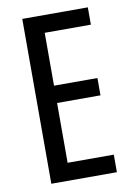

<svg xmlns="http://www.w3.org/2000/svg" viewBox="-82 -767 566 819"><g transform="rotate(-10 201.0 -357.0)"><path d="M357 0H73V-714H357V-639H157V-410H345V-335H157V-76H357Z"/></g></svg>

Font: Noto Sans Kannada ExtraCondensed
Style: Regular
Weight: 400
Width: 2
Designer: Jelle Bosma - Monotype Design Team
Foundry: Monotype Imaging Inc.
Version: Version 2.005; ttfautohint (v1.8.4.7-5d5b)